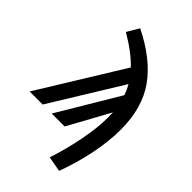

<svg xmlns="http://www.w3.org/2000/svg" viewBox="-321 -855 1175 1175"><g transform="rotate(45 266.5 -268.0)"><path d="M520 -230Q520 -125 495.5 -8Q471 109 431 216L332 198Q366 96 389 -19Q412 -134 412 -225Q412 -255 411 -270L263 0H151L386 -394Q374 -429 356 -460L73 0H-40L294 -542Q229 -610 119 -674L165 -752Q345 -663 432.5 -540Q520 -417 520 -230Z"/></g></svg>

Font: Fira Sans Condensed Medium
Style: Italic
Weight: 500
Width: 3
Italic angle: -8°
Designer: bBox Type GmbH & Carrois Corporate GbR & Edenspiekermann AG
Foundry: bBox Type GmbH & Carrois Corporate GbR & Edenspiekermann AG
Version: Version 4.301